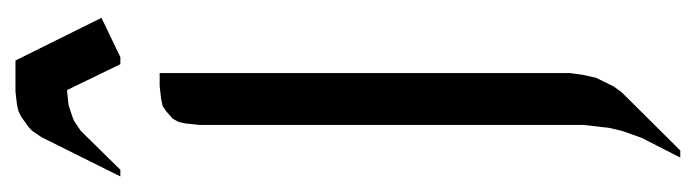

<svg xmlns="http://www.w3.org/2000/svg" viewBox="-352 -290 916 253"><g transform="rotate(-90 106.5 -164.0)"><path d="M0 -463.9 51.8 -567.9 60.1 -580.1 64 -584 78.1 -594.2 85.9 -598.1 94.2 -600.1 111.8 -602.1H152.8L209 -488.8L157.2 -463.9H147.9L113.8 -534.2L94.2 -532.2L78.1 -526.9L73.2 -524.9L60.1 -516.1L8.8 -463.9ZM24.9 273.9 50.8 223.1 60.1 196.8 64 180.2 67.9 146V-359.9L69.8 -377.9L71.8 -387.2L76.2 -395L85 -402.8L92.8 -408.2L102.1 -410.2L119.1 -412.1H136.2V128.9L133.8 146L129.9 163.1L119.1 185.1L117.2 188L110.8 196.8L34.2 273.9Z"/></g></svg>

Font: Petahja
Style: Regular
Weight: 400
Designer: T. Christopher White
Version: Version 1.1